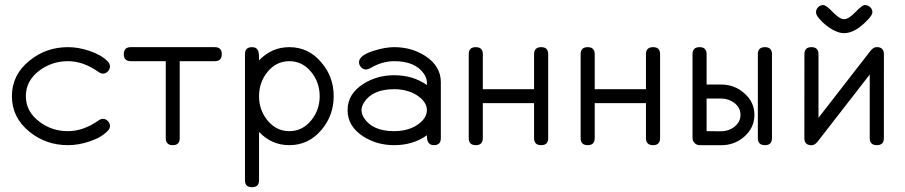

<svg xmlns="http://www.w3.org/2000/svg" viewBox="-20 -592 3690 783"><path d="M428.5 -321.3Q428.5 -309.8 419.8 -300.8Q411.1 -291.7 399.7 -291.7Q391.6 -291.7 380.9 -299.1Q319.6 -342.5 257.3 -342.5Q191.9 -342.5 140.9 -304.4Q85.4 -262.9 85.4 -199.7Q85.4 -136.7 141.6 -95Q191.9 -57.1 257.3 -57.1Q319.3 -57.1 380.9 -100.1Q391.4 -107.4 399.4 -107.4Q411.1 -107.4 419.8 -98.4Q428.5 -89.4 428.5 -78.4Q428.5 -66.9 417.7 -56.6Q391.4 -30 343.3 -14.6Q299.6 0 257.3 0Q168 0 100.8 -54.2Q28.6 -112.1 28.6 -199.7Q28.6 -287.4 100.8 -345Q168 -399.7 257.3 -399.7Q299.6 -399.7 343.3 -385Q391.6 -369.1 418.5 -342.5Q428.5 -332.3 428.5 -321.3Z M884.5 -371.1Q884.5 -342.5 856 -342.5H712.9V-28.6Q712.9 0 684.6 0Q656 0 656 -28.6V-342.5H513.4Q484.9 -342.5 484.9 -371.1Q484.9 -399.7 513.4 -399.7H856Q884.5 -399.7 884.5 -371.1Z M1340.8 -199.7Q1340.8 -120.6 1290.3 -61.5Q1238.3 0 1159.9 0Q1087.9 0 1036.4 -54V143.1Q1036.4 171.4 1007.6 171.4Q979 171.4 979 143.1V-371.1Q979 -399.7 1007.6 -399.7Q1028.8 -399.7 1033.9 -381.1Q1036.4 -373.3 1036.4 -345.7Q1087.9 -399.7 1159.9 -399.7Q1238.3 -399.7 1290.3 -337.6Q1340.8 -279.1 1340.8 -199.7ZM1283.7 -199.7Q1283.7 -255.4 1250 -297.4Q1213.9 -342.5 1159.9 -342.5Q1106 -342.5 1069.8 -297.4Q1036.4 -255.4 1036.4 -199.7Q1036.4 -144.3 1069.8 -102.3Q1106 -57.1 1159.9 -57.1Q1213.9 -57.1 1250 -102.3Q1283.7 -144.3 1283.7 -199.7Z M1777.8 -28.6Q1777.8 0 1749.5 0Q1720 0 1720.9 -40.3Q1664.6 0 1587.6 0Q1517.1 0 1461.7 -35.4Q1397.5 -76.4 1397.5 -143.1Q1397.5 -209 1461.7 -249.8Q1517.3 -285.2 1587.6 -285.2Q1664.6 -285.2 1720.9 -245.1V-256.6Q1720.9 -273.7 1709 -290.8Q1673.8 -342.5 1587.6 -342.5Q1538.3 -342.5 1490 -314Q1479.7 -308.6 1472.7 -308.6Q1461.4 -308.6 1452.8 -317.6Q1444.1 -326.7 1444.1 -338.4Q1444.1 -366.2 1504.2 -385Q1550.5 -399.7 1587.6 -399.7Q1658 -399.7 1713.6 -364.3Q1777.8 -322.8 1777.8 -256.6ZM1720.9 -143.1Q1720.9 -169.7 1695.1 -192.4Q1673.3 -211.4 1643.8 -220.2Q1617.7 -228.3 1587.6 -228.3Q1499.3 -228.3 1464.6 -174.3Q1454.3 -158.2 1454.3 -143.1Q1454.3 -127 1464.6 -110.8Q1499.3 -57.1 1587.6 -57.1Q1617.7 -57.1 1643.8 -64.9Q1673.3 -73.7 1695.1 -92.8Q1720.9 -115.7 1720.9 -143.1Z M2215.6 -28.6Q2215.6 0 2187 0Q2158 0 2158 -28.6V-171.4H1949V-28.6Q1949 0 1920.2 0Q1891.6 0 1891.6 -28.6V-371.1Q1891.6 -399.7 1920.2 -399.7Q1949 -399.7 1949 -371.1V-228.3H2158V-371.1Q2158 -399.7 2187 -399.7Q2215.6 -399.7 2215.6 -371.1Z M2671.9 -28.6Q2671.9 0 2643.3 0Q2614.3 0 2614.3 -28.6V-171.4H2405.3V-28.6Q2405.3 0 2376.5 0Q2347.9 0 2347.9 -28.6V-371.1Q2347.9 -399.7 2376.5 -399.7Q2405.3 -399.7 2405.3 -371.1V-228.3H2614.3V-371.1Q2614.3 -399.7 2643.3 -399.7Q2671.9 -399.7 2671.9 -371.1Z M3128.2 -28.6Q3128.2 0 3099.6 0Q3070.6 0 3070.6 -28.6V-371.1Q3070.6 -399.7 3099.6 -399.7Q3128.2 -399.7 3128.2 -371.1ZM3056.6 -123.8Q3056.6 -70.3 3014.6 -34.2Q2975.3 0.2 2920.7 0.2L2832.8 0Q2821.5 0 2812.9 -8.5Q2804.2 -17.1 2804.2 -28.6V-371.1Q2804.2 -399.7 2832.8 -399.7Q2861.6 -399.7 2861.6 -371.1V-247.3H2920.7Q2975.1 -247.3 3014.6 -212.4Q3056.6 -176.3 3056.6 -123.8ZM2999.8 -123.8Q2999.8 -153.1 2974.4 -172.6Q2950.7 -190.2 2920.7 -190.2H2861.6V-57.1L2920.7 -56.6Q2950.9 -56.6 2974.4 -74.5Q2999.8 -94 2999.8 -123.8Z M3537.8 -542.2Q3537.8 -531.7 3521.5 -514.2Q3469 -456.8 3422.4 -456.8Q3395.5 -456.8 3362.1 -479Q3332.8 -499.5 3314.5 -524.2Q3307.9 -533.4 3307.9 -542.2Q3307.9 -554.2 3316.8 -562.9Q3325.7 -571.5 3337.6 -571.5Q3348.6 -571.5 3376.5 -542.6Q3404.3 -513.7 3422.4 -513.7Q3440.7 -513.7 3468.5 -542.6Q3496.3 -571.5 3507.1 -571.5Q3519.3 -571.5 3528.6 -562.9Q3537.8 -554.2 3537.8 -542.2ZM3584.7 -371.1 3584.5 -28.6Q3584.5 0 3555.9 0Q3526.9 0 3526.9 -28.6V-288.1L3314.7 -14.9Q3303 0.2 3289.3 0.2Q3260.3 0.2 3260.3 -28.6L3260.5 -371.1Q3260.5 -399.7 3289.1 -399.7Q3317.9 -399.7 3317.9 -371.1V-111.6L3530 -384.8Q3542 -399.9 3555.4 -399.9Q3584.7 -399.9 3584.7 -371.1Z"/></svg>

Font: EnergyBar
Style: Regular
Weight: 400
Italic angle: -10°
Version: 1.0 2000-03-28